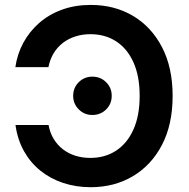

<svg xmlns="http://www.w3.org/2000/svg" viewBox="-20 -758 775 788"><path d="M352.5 -737.8Q449.7 -737.8 525.4 -693.1Q601.1 -648.4 644.8 -564.7Q688.5 -481 688.5 -364.3Q688.5 -247.1 644.8 -163.3Q601.1 -79.6 525.1 -34.7Q449.2 10.3 352.5 10.3Q292 10.3 239.5 -7.1Q187 -24.4 146 -57.4Q105 -90.3 78.4 -137.7Q51.8 -185.1 43.5 -245.1H179.2Q185.1 -212.9 200.4 -187.7Q215.8 -162.6 238.3 -145.3Q260.7 -127.9 289.3 -118.9Q317.9 -109.9 350.6 -109.9Q411.1 -109.9 456.8 -139.9Q502.4 -169.9 527.8 -226.8Q553.2 -283.7 553.2 -364.3Q553.2 -445.8 527.6 -502.4Q502 -559.1 456.5 -588.4Q411.1 -617.7 351.1 -617.7Q318.4 -617.7 289.8 -608.6Q261.2 -599.6 238.5 -582.3Q215.8 -564.9 200.4 -539.8Q185.1 -514.6 178.7 -482.4H43Q50.8 -536.1 75.7 -582.3Q100.6 -628.4 140.6 -663.6Q180.7 -698.7 234.4 -718.3Q288.1 -737.8 352.5 -737.8ZM358.9 -286.1Q326.2 -286.1 303.2 -309.1Q280.3 -332 280.3 -364.7Q280.3 -397.9 303.2 -420.7Q326.2 -443.4 358.9 -443.4Q392.6 -443.4 415.5 -420.7Q438.5 -397.9 438.5 -364.7Q438.5 -331.5 415.5 -308.8Q392.6 -286.1 358.9 -286.1Z"/></svg>

Font: V-Inter
Style: SemiBold-600
Weight: 600
Designer: Rasmus Andersson
Foundry: rsms
Version: Version 4.000;git-4146feb